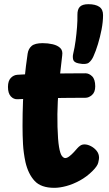

<svg xmlns="http://www.w3.org/2000/svg" viewBox="-20 -893 521 921"><path d="M112.6 -635.9Q116.1 -659 131.7 -672.5Q147.3 -686 184.8 -686Q210 -686 232.8 -680.7Q255.6 -675.4 268.8 -662.9Q282 -650.4 278.4 -627.1Q272 -574.8 266.1 -519.3Q260.2 -463.8 257.2 -405.4Q254.2 -347 255.8 -285Q257.6 -220.7 263.1 -188.4Q268.6 -156.1 276.6 -145.4Q284.6 -134.8 292.9 -134.8Q301.9 -134.8 313.2 -143.6Q324.4 -152.3 334.8 -163.7Q345.2 -175.1 351.2 -182.1Q357.2 -189.1 365.5 -194.7Q373.8 -200.3 385.4 -200.3Q399.8 -200.3 416 -192Q432.2 -183.7 443.7 -169.4Q455.1 -155.1 455.1 -136.1Q455.1 -129.1 451.2 -112.6Q447.3 -96 423 -72Q396 -45.2 363.2 -27.2Q330.3 -9.2 298.4 -0.6Q266.4 8 240.6 8Q176.7 8 146.1 -25.2Q115.4 -58.3 102.1 -115.4Q92.8 -159.4 90.4 -201.2Q88.1 -243 88.1 -288Q88.1 -349 90.3 -405.8Q92.6 -462.6 98.2 -519.5Q103.8 -576.4 112.6 -635.9ZM64.4 -417Q45.4 -416 31.8 -430.8Q18.2 -445.7 18.2 -476.1Q18.2 -504.8 31.8 -519.1Q45.4 -533.4 64.4 -534.4Q90.4 -536.4 129.1 -537.9Q167.7 -539.4 212.3 -539.9Q256.9 -540.4 303 -540.9Q349.1 -541.4 390.1 -541.4Q407.1 -541.4 421.8 -527.1Q436.6 -512.8 436.8 -479Q436.8 -450.9 421.4 -437.4Q406.1 -424 390.1 -424Q348.1 -424 307.6 -423.5Q267.1 -423 227.3 -422.5Q187.4 -422 146.9 -420.5Q106.4 -419 64.4 -417ZM357.3 -588.9Q334.6 -593.4 331.1 -606.9Q327.7 -620.3 331 -634.6Q338.2 -664.4 342.6 -697.7Q347 -730.9 349.5 -763.1Q352 -795.2 351.4 -821.1Q350.9 -848.3 363.2 -860.6Q375.6 -872.9 403.9 -872.9Q437.7 -872.9 456.1 -860.5Q474.6 -848.1 474.3 -820.1Q474.3 -788.3 467.3 -751.9Q460.3 -715.6 449.9 -681.6Q439.6 -647.7 428.3 -622.9Q419.7 -603.1 406.1 -592.4Q392.4 -581.8 357.3 -588.9Z"/></svg>

Font: Playpen Sans Thai
Style: Regular
Weight: 400
Designer: Sirin Gunkloy, Laura Meseguer, Veronika Burian, José Scaglione
Foundry: TypeTogether
Version: Version 2.000